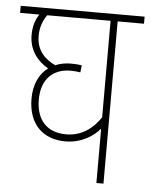

<svg xmlns="http://www.w3.org/2000/svg" viewBox="-48 -662 552 704"><g transform="rotate(5 228.0 -310.5)"><path d="M456 -596V-622H0V-596H71C56 -574 49 -549 49 -519C49 -463 80 -425 120 -402C88 -379 69 -338 69 -287C69 -190 126 -141 206 -141C264 -141 309 -170 333 -199V1H359V-596ZM96 -286C96 -364 142 -401 203 -401C216 -401 227 -400 239 -398L242 -424C231 -426 219 -427 202 -427C181 -427 161 -423 145 -416C106 -434 75 -465 75 -518C75 -550 85 -576 100 -596H333V-241C305 -198 263 -167 207 -167C137 -167 96 -209 96 -286Z"/></g></svg>

Font: Noto Sans Devanagari Condensed Thin
Style: Regular
Weight: 100
Width: 3
Designer: Jelle Bosma - Monotype Design Team
Foundry: Monotype Imaging Inc.
Version: Version 2.004